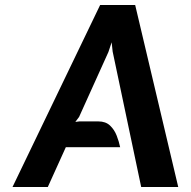

<svg xmlns="http://www.w3.org/2000/svg" viewBox="-20 -747 762 767"><path d="M30 0 380 -727H520L692 0H544L430 -541L426 -578L413 -539L296 -280L281 -260L297 -262H373Q402 -262 419.5 -245.5Q437 -229 446.2 -205Q455.5 -181 460 -159H243L171 0Z"/></svg>

Font: Expletus Sans
Style: Bold Italic
Weight: 700
Italic angle: -7°
Version: Version 7.500